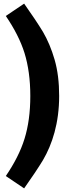

<svg xmlns="http://www.w3.org/2000/svg" viewBox="-20 -879 365 1058"><path d="M12 -791C59 -722 94 -654 115 -587C136 -519 147 -440 147 -350C147 -260 136 -181 115 -114C94 -46 59 22 12 91L113 159C156 98 191 46 217 3C268 -84 306 -201 306 -350C306 -425 298 -491 281 -550C264 -609 242 -660 217 -703C191 -746 156 -798 113 -859Z"/></svg>

Font: Fira Sans
Style: Bold
Weight: 700
Designer: Carrois Corporate & Edenspiekermann AG
Foundry: Carrois Corporate GbR & Edenspiekermann AG
Version: Version 4.203